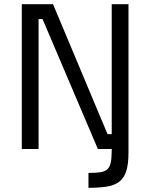

<svg xmlns="http://www.w3.org/2000/svg" viewBox="-20 -711 718 916"><path d="M402 185V114Q435 114 456.5 111Q478 108 490.5 98Q503 88 508 66Q513 44 513 6V-39H593V17Q593 73 582 106.5Q571 140 547.5 157Q524 174 488 179.5Q452 185 402 185ZM84 0V-691H233L493 -71H513V-691H593V0H447L183 -620H164V0Z"/></svg>

Font: Cairo
Style: Regular
Weight: 400
Designer: Mohamed Gaber, Accademia di Belle Arti di Urbino
Foundry: Kief Type Foundry, Accademia di Belle Arti di Urbino
Version: Version 3.120